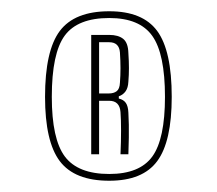

<svg xmlns="http://www.w3.org/2000/svg" viewBox="-20 -862 385 341"><path d="M174 -541Q112.5 -541 86.2 -575.8Q60 -610.5 60 -690Q60 -772 86.2 -807Q112.5 -842 174 -842Q233.5 -842 259.2 -807Q285 -772 285 -690Q285 -610.5 259.2 -575.8Q233.5 -541 174 -541ZM174 -553Q228 -553 250.5 -584Q273 -615 273 -690Q273 -766.5 250.5 -798.2Q228 -830 174 -830Q118 -830 95 -798.8Q72 -767.5 72 -690Q72 -615 95.2 -584Q118.5 -553 174 -553ZM142 -588V-800H174Q190 -800 198.8 -793Q207.5 -786 208 -768Q209 -753 209 -741Q209 -729 208 -717Q207.5 -706 203 -699.8Q198.5 -693.5 191 -691V-687Q199.5 -685 203.5 -679.2Q207.5 -673.5 208 -662Q208.5 -651 208.8 -640.5Q209 -630 208.8 -617.5Q208.5 -605 208 -588H194Q195 -610.5 195 -630Q195 -649.5 194 -663Q192.5 -683 174 -683H156V-588ZM156 -696H173Q182 -696 187.2 -700Q192.5 -704 193 -715Q194 -728 194 -740.8Q194 -753.5 193 -769Q191.5 -787 174 -787H156Z"/></svg>

Font: Big Shoulders Display SC Thin
Style: Regular
Weight: 100
Designer: Patric King
Foundry: XO Type Co
Version: Version 2.002